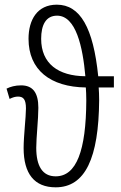

<svg xmlns="http://www.w3.org/2000/svg" viewBox="-20 -791 519 821"><path d="M223 -771C139 -771 102 -706 102 -625C102 -492 195 -419 347 -417C348 -401 349 -385 349 -361C348 -147 307 -37 218 -37C161 -37 135 -82 135 -159C135 -202 144 -282 144 -330C144 -394 121 -426 70 -426C45 -426 24 -420 8 -412L21 -368C35 -375 46 -378 57 -378C80 -378 91 -366 91 -327C91 -292 81 -208 81 -158C81 -48 127 10 218 10C345 10 402 -116 404 -362C404 -386 403 -401 402 -417H467V-465H400C379 -672 323 -771 223 -771ZM224 -724C305 -724 334 -590 345 -465C229 -466 156 -519 156 -625C156 -684 176 -724 224 -724Z"/></svg>

Font: Noto Sans UI Condensed Light
Style: Regular
Weight: 300
Width: 3
Designer: Monotype Design Team
Foundry: Monotype Imaging Inc.
Version: Version 1.901